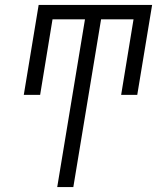

<svg xmlns="http://www.w3.org/2000/svg" viewBox="-20 -755 640 775"><path d="M211 0 323 -677H192L142 -372H76L136 -735H594L534 -372H469L519 -677H388L276 0Z"/></svg>

Font: Iosevka Curly Light Extended
Style: Italic
Weight: 300
Width: 7
Italic angle: -9°
Monospace: yes
Designer: Belleve Invis
Foundry: Belleve Invis
Version: Version 11.1.0; ttfautohint (v1.8.3)